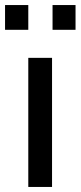

<svg xmlns="http://www.w3.org/2000/svg" viewBox="-29 -740 319 760"><path d="M83 -622H-9V-720H83ZM270 -622H179V-720H270ZM177 0H83V-511H177Z"/></svg>

Font: Chivo
Style: Regular
Weight: 400
Designer: Hector Gatti
Foundry: Omnibus-Type
Version: Version 1.003